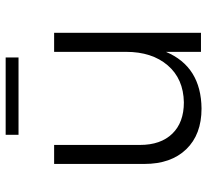

<svg xmlns="http://www.w3.org/2000/svg" viewBox="-47 -690 739 685"><g transform="rotate(-90 322.5 -347.5)"><path d="M460 -696.8V-650.9H184.1V-696.8ZM480 -523.9H547.9V0H480V-125Q427.2 0.5 277.8 2Q185.1 2 132.6 -52.5Q80.1 -106.9 80.1 -202.1V-523.9H147.9V-217.8Q147.9 -143.6 188 -102.3Q228 -61 299.8 -61Q383.8 -62.5 431.9 -118.7Q480 -174.8 480 -267.1Z"/></g></svg>

Font: Montserrat arm Light
Style: Regular
Weight: 300
Designer: Julieta Ulanovsky
Foundry: Julieta Ulanovsky
Version: Version 6.000;PS 006.000;hotconv 1.0.88;makeotf.lib2.5.64775